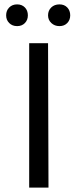

<svg xmlns="http://www.w3.org/2000/svg" viewBox="-20 -855 354 875"><path d="M8 -785Q8 -807 22 -821Q36 -835 58 -835Q80 -835 93.5 -821Q107 -807 107 -785Q107 -764 93.5 -750Q80 -736 58 -736Q36 -736 22 -750Q8 -764 8 -785ZM199 -785Q199 -807 213.5 -821Q228 -835 251 -835Q273 -835 286.5 -821Q300 -807 300 -785Q300 -764 286.5 -750Q273 -736 251 -736Q229 -736 214 -750Q199 -764 199 -785ZM113 0V-658H199L201 0Z"/></svg>

Font: EauTest Medium
Style: Regular
Weight: 500
Designer: Christian Thalmann (Catharsis Fonts)
Version: Version 0.001;PS 000.001;hotconv 1.0.88;makeotf.lib2.5.64775